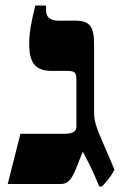

<svg xmlns="http://www.w3.org/2000/svg" viewBox="-20 -667 447 696"><path d="M340 9H349C361 -2 380 -23 395 -52L353 -150C326 -212 321 -230 321 -263V-508C321 -572 304 -592 254 -592H192C161 -592 147 -606 147 -629V-647H108C92 -580 86 -551 86 -506C86 -437 110 -410 168 -410H222C254 -410 257 -404 257 -372V-208C257 -190 243 -182 212 -182H54L8 0H200C226 0 240 -15 259 -64L280 -117C301 -79 319 -42 340 9Z"/></svg>

Font: Noto Serif Hebrew Extra
Style: Regular
Weight: 800
Designer: Monotype Design Team
Foundry: Monotype Imaging Inc.
Version: Version 1.901